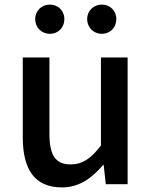

<svg xmlns="http://www.w3.org/2000/svg" viewBox="-20 -801 660 835"><path d="M249 14C324 14 378 -25 428 -83H431L440 0H535V-551H419V-168C374 -110 338 -86 287 -86C223 -86 195 -124 195 -218V-551H79V-204C79 -64 131 14 249 14ZM197 -654C234 -654 260 -682 260 -718C260 -753 234 -781 197 -781C160 -781 133 -753 133 -718C133 -682 160 -654 197 -654ZM423 -654C460 -654 486 -682 486 -718C486 -753 460 -781 423 -781C386 -781 359 -753 359 -718C359 -682 386 -654 423 -654Z"/></svg>

Font: Noto Sans CJK SC Medium
Style: Regular
Weight: 500
Designer: Ryoko NISHIZUKA 西塚涼子 (kana, bopomofo & ideographs); Paul D. Hunt (Latin, Greek & Cyrillic); Sandoll Communications 산돌커뮤니
Foundry: Adobe
Version: Version 2.004;hotconv 1.0.118;makeotfexe 2.5.65603